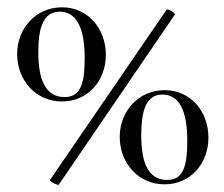

<svg xmlns="http://www.w3.org/2000/svg" viewBox="-20 -500 614 526"><path d="M150 -222C220 -222 270 -278 270 -350C270 -421 221 -480 150 -480C78 -480 27 -422 27 -352C27 -280 78 -222 150 -222ZM141 6 459 -460C462 -463 439 -478 436 -473L117 -7C115 -3 139 9 141 6ZM157 -234C102 -234 85 -287 85 -356C85 -417 95 -468 144 -468C188 -468 212 -425 212 -343C212 -280 205 -234 157 -234ZM431 5C501 5 551 -51 551 -123C551 -194 503 -253 431 -253C359 -253 308 -195 308 -125C308 -53 359 5 431 5ZM438 -7C383 -7 367 -60 367 -129C367 -190 377 -241 425 -241C470 -241 493 -198 493 -116C493 -53 486 -7 438 -7Z"/></svg>

Font: Cormorant SC
Style: Regular
Weight: 400
Designer: Christian Thalmann (Catharsis Fonts)
Version: Version 1.000;PS 001.000;hotconv 1.0.70;makeotf.lib2.5.58329